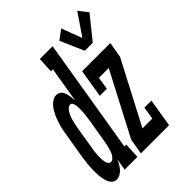

<svg xmlns="http://www.w3.org/2000/svg" viewBox="-245 -895 1021 1021"><g transform="rotate(-45 266.0 -384.0)"><path d="M31 8Q14 8 3 -3Q-8 -14 -13 -28.5Q-18 -43 -20.5 -59Q-23 -75 -23.5 -91Q-24 -107 -23.5 -123.5Q-23 -140 -21.5 -156.5Q-20 -173 -17.5 -189Q-15 -205 -13 -221L9 -351Q11 -365 13.5 -379Q16 -393 20 -407Q24 -421 28.5 -434.5Q33 -448 39 -461Q45 -474 52.5 -487Q60 -500 70 -511.5Q80 -523 93 -530.5Q106 -538 120 -538Q136 -538 146.5 -528.5Q157 -519 161.5 -505Q166 -491 168 -476.5Q170 -462 171 -447L204 -647H189L194 -735H290L183 -88H197L193 0H97L108 -67Q103 -54 96 -41.5Q89 -29 79.5 -18Q70 -7 57 0.5Q44 8 31 8ZM75 -80Q84 -80 92 -88Q100 -96 105 -105Q110 -114 113 -123.5Q116 -133 119 -142.5Q122 -152 123.5 -161.5Q125 -171 127 -181L149 -311Q150 -320 151.5 -329.5Q153 -339 154 -348.5Q155 -358 156 -367.5Q157 -377 157 -386.5Q157 -396 157 -405.5Q157 -415 155.5 -424Q154 -433 149.5 -441.5Q145 -450 136 -450Q128 -450 121 -444Q114 -438 109 -431Q104 -424 100 -416.5Q96 -409 93 -401Q90 -393 88 -385Q86 -377 84 -369Q82 -361 80.5 -353Q79 -345 77 -337L56 -207Q54 -198 53 -189.5Q52 -181 51 -172Q50 -163 49.5 -154Q49 -145 49 -136Q49 -127 50 -118.5Q51 -110 53 -102Q55 -94 60.5 -87Q66 -80 75 -80ZM394 -597 336 -730 389 -770 433 -654 516 -776 556 -724 454 -597ZM219 0 234 -88 419 -442H345L334 -371H281L307 -530H519L504 -442L319 -88H393L404 -159H457L431 0Z"/></g></svg>

Font: Iosevka Slab Semibold Oblique
Style: Regular
Weight: 600
Italic angle: -9°
Monospace: yes
Designer: Belleve Invis
Foundry: Belleve Invis
Version: Version 11.1.1; ttfautohint (v1.8.3)